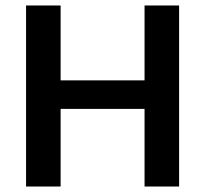

<svg xmlns="http://www.w3.org/2000/svg" viewBox="-20 -680 748 700"><path d="M507 0V-660H633V0ZM75 0V-660H201V0ZM148 -283V-387H559V-283Z"/></svg>

Font: Bricolage Grotesque 48pt Condensed ExtraBold SemiBold
Style: Regular
Weight: 600
Version: Version 1.000;gftools[0.9.30]